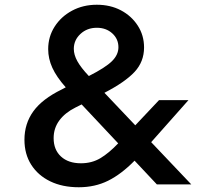

<svg xmlns="http://www.w3.org/2000/svg" viewBox="-20 -777 908 809"><path d="M650 -355H774L617 -178L786 0H641L547 -100Q491 -43 435.5 -15.5Q380 12 312 12Q243 12 191.5 -13Q140 -38 111.5 -83Q83 -128 83 -188Q83 -256 120.5 -308Q158 -360 240 -400L257 -409Q218 -453 200.5 -491.5Q183 -530 183 -570Q183 -622 210 -664.5Q237 -707 283.5 -732Q330 -757 388 -757Q445 -757 489.5 -733.5Q534 -710 560.5 -669Q587 -628 587 -577Q587 -517 547 -474Q507 -431 420 -386L550 -249ZM291 -571Q291 -546 306 -519Q321 -492 354 -457H355Q424 -492 451.5 -519Q479 -546 479 -578Q479 -613 453 -636.5Q427 -660 388 -660Q347 -660 319 -634Q291 -608 291 -571ZM206 -195Q206 -146 237 -117.5Q268 -89 321 -89Q367 -89 403 -110.5Q439 -132 478 -173L324 -337L298 -324Q254 -302 230 -269.5Q206 -237 206 -195Z"/></svg>

Font: Plus Jakarta Display Medium
Style: Regular
Weight: 500
Designer: Gumpita Rahayu
Foundry: Tokotype Studio
Version: Version 1.000